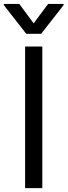

<svg xmlns="http://www.w3.org/2000/svg" viewBox="-41 -966 347 986"><path d="M176.3 -727.1V0H87.9V-727.1ZM58.1 -945.8 131.8 -846.2 206.1 -945.8H285.6V-939.9L170.4 -792.5H93.8L-21.5 -939.9V-945.8Z"/></svg>

Font: Sahel VF Regular
Style: Regular
Weight: 400
Foundry: Saber Rastikerdar (saber.rastikerdar@gmail.com)
Version: Version 3.4.0